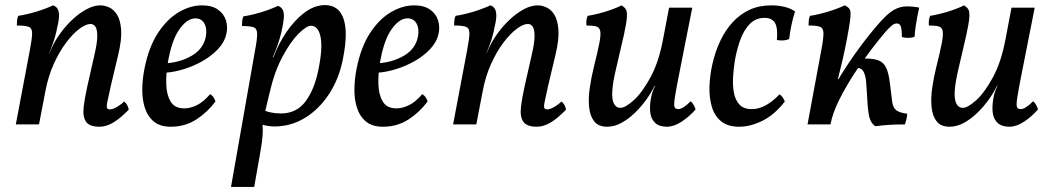

<svg xmlns="http://www.w3.org/2000/svg" viewBox="-20 -488 4124 753"><path d="M42 0 97 -291Q106 -338 106 -358Q106 -378 92 -383Q78 -388 46 -388Q46 -399 47 -409Q48 -419 52 -426Q68 -428 94.5 -434.5Q121 -441 147.5 -450.5Q174 -460 188 -467Q204 -462 209 -446Q214 -430 209 -402Q201 -359 192 -331Q183 -303 172 -278L158 -130L133 0ZM374 -467Q390 -467 408 -459Q426 -451 439 -430.5Q452 -410 455 -372Q458 -334 444 -275L415 -153Q405 -108 401 -88.5Q397 -69 400 -64Q403 -59 411 -59Q422 -59 438.5 -68.5Q455 -78 467 -90Q475 -83 479 -75.5Q483 -68 485 -58Q452 -24 424.5 -7.5Q397 9 370 9Q331 9 317.5 -10.5Q304 -30 308 -66.5Q312 -103 323 -152L350 -271Q362 -322 361.5 -348.5Q361 -375 353.5 -384.5Q346 -394 335 -394Q317 -394 291.5 -375Q266 -356 239.5 -321Q213 -286 191 -237.5Q169 -189 158 -130L150 -230L188 -311Q200 -335 220.5 -362.5Q241 -390 266.5 -413.5Q292 -437 320 -452Q348 -467 374 -467Z M650 9Q607 9 582.5 -12Q558 -33 547.5 -67Q537 -101 538 -141.5Q539 -182 547 -221Q564 -305 600 -359.5Q636 -414 681.5 -440.5Q727 -467 772 -467Q811 -467 834.5 -450.5Q858 -434 866 -408.5Q874 -383 868 -356Q861 -323 835 -295.5Q809 -268 773.5 -248Q738 -228 700 -216.5Q662 -205 630 -203L633 -240Q689 -244 733 -270Q777 -296 787 -343Q793 -374 782 -395Q771 -416 746 -416Q714 -416 683.5 -373Q653 -330 638 -241Q631 -200 632 -158.5Q633 -117 649 -90Q665 -63 703 -63Q727 -63 753 -76Q779 -89 804 -119Q812 -114 817 -107Q822 -100 825 -90Q794 -48 750 -19.5Q706 9 650 9Z M886 245 980 -289Q989 -336 988.5 -356Q988 -376 974.5 -381Q961 -386 929 -386Q929 -397 930 -407Q931 -417 935 -424Q951 -426 977.5 -432.5Q1004 -439 1030 -448.5Q1056 -458 1070 -465Q1086 -460 1091 -444.5Q1096 -429 1091 -401Q1088 -381 1083.5 -362Q1079 -343 1073 -324Q1067 -305 1059 -286L1047 -256L1006 -26Q1011 1 1010.5 29.5Q1010 58 1000 114L977 245ZM991 -5 1008 -59Q1023 -51 1042 -47Q1061 -43 1081 -43Q1143 -43 1178 -90Q1213 -137 1228 -211Q1246 -296 1237.5 -341.5Q1229 -387 1199 -387Q1182 -387 1150.5 -355.5Q1119 -324 1087.5 -265Q1056 -206 1037 -123L1018 -43L971 -50L1026 -263H1052Q1071 -314 1102.5 -361Q1134 -408 1173.5 -438Q1213 -468 1255 -468Q1280 -468 1298 -456Q1316 -444 1326 -418Q1336 -392 1336 -352.5Q1336 -313 1325 -257Q1310 -180 1271 -120Q1232 -60 1176.5 -26Q1121 8 1056 8Q1040 8 1020.5 4Q1001 0 991 -5Z M1482 9Q1439 9 1414.5 -12Q1390 -33 1379.5 -67Q1369 -101 1370 -141.5Q1371 -182 1379 -221Q1396 -305 1432 -359.5Q1468 -414 1513.5 -440.5Q1559 -467 1604 -467Q1643 -467 1666.5 -450.5Q1690 -434 1698 -408.5Q1706 -383 1700 -356Q1693 -323 1667 -295.5Q1641 -268 1605.5 -248Q1570 -228 1532 -216.5Q1494 -205 1462 -203L1465 -240Q1521 -244 1565 -270Q1609 -296 1619 -343Q1625 -374 1614 -395Q1603 -416 1578 -416Q1546 -416 1515.5 -373Q1485 -330 1470 -241Q1463 -200 1464 -158.5Q1465 -117 1481 -90Q1497 -63 1535 -63Q1559 -63 1585 -76Q1611 -89 1636 -119Q1644 -114 1649 -107Q1654 -100 1657 -90Q1626 -48 1582 -19.5Q1538 9 1482 9Z M1757 0 1812 -291Q1821 -338 1821 -358Q1821 -378 1807 -383Q1793 -388 1761 -388Q1761 -399 1762 -409Q1763 -419 1767 -426Q1783 -428 1809.5 -434.5Q1836 -441 1862.5 -450.5Q1889 -460 1903 -467Q1919 -462 1924 -446Q1929 -430 1924 -402Q1916 -359 1907 -331Q1898 -303 1887 -278L1873 -130L1848 0ZM2089 -467Q2105 -467 2123 -459Q2141 -451 2154 -430.5Q2167 -410 2170 -372Q2173 -334 2159 -275L2130 -153Q2120 -108 2116 -88.5Q2112 -69 2115 -64Q2118 -59 2126 -59Q2137 -59 2153.5 -68.5Q2170 -78 2182 -90Q2190 -83 2194 -75.5Q2198 -68 2200 -58Q2167 -24 2139.5 -7.5Q2112 9 2085 9Q2046 9 2032.5 -10.5Q2019 -30 2023 -66.5Q2027 -103 2038 -152L2065 -271Q2077 -322 2076.5 -348.5Q2076 -375 2068.5 -384.5Q2061 -394 2050 -394Q2032 -394 2006.5 -375Q1981 -356 1954.5 -321Q1928 -286 1906 -237.5Q1884 -189 1873 -130L1865 -230L1903 -311Q1915 -335 1935.5 -362.5Q1956 -390 1981.5 -413.5Q2007 -437 2035 -452Q2063 -467 2089 -467Z M2361 9Q2327 9 2310.5 -12Q2294 -33 2290.5 -67.5Q2287 -102 2293 -143.5Q2299 -185 2309 -225Q2324 -285 2330.5 -318.5Q2337 -352 2334 -366.5Q2331 -381 2318 -384.5Q2305 -388 2280 -388Q2279 -397 2280 -407.5Q2281 -418 2285 -426Q2300 -428 2326.5 -434.5Q2353 -441 2379 -450.5Q2405 -460 2418 -467Q2429 -460 2434.5 -451.5Q2440 -443 2438.5 -420Q2437 -397 2426.5 -349.5Q2416 -302 2396 -218Q2384 -168 2381.5 -133.5Q2379 -99 2387.5 -82Q2396 -65 2413 -65Q2432 -65 2465 -94.5Q2498 -124 2531 -184.5Q2564 -245 2581 -337L2604 -458H2695L2646 -210Q2632 -140 2627 -108Q2622 -76 2625.5 -68Q2629 -60 2640 -60Q2658 -60 2689 -91Q2696 -85 2700.5 -76.5Q2705 -68 2708 -59Q2684 -31 2653.5 -11Q2623 9 2596 9Q2566 9 2550 -5.5Q2534 -20 2530.5 -45Q2527 -70 2533 -103Q2535 -115 2539 -127Q2543 -139 2549 -151H2547Q2535 -126 2515.5 -98.5Q2496 -71 2471 -46.5Q2446 -22 2418 -6.5Q2390 9 2361 9Z M2879 9Q2834 9 2808 -12.5Q2782 -34 2771.5 -70Q2761 -106 2762.5 -149.5Q2764 -193 2774 -237Q2785 -286 2805 -328Q2825 -370 2853.5 -401Q2882 -432 2919.5 -449.5Q2957 -467 3005 -467Q3032 -467 3057 -461Q3082 -455 3098 -443Q3090 -418 3084 -390Q3078 -362 3075 -335Q3056 -326 3027 -331Q3031 -381 3018.5 -399.5Q3006 -418 2979 -418Q2943 -418 2919.5 -393Q2896 -368 2882.5 -329.5Q2869 -291 2862 -250Q2857 -219 2855 -185.5Q2853 -152 2858.5 -123.5Q2864 -95 2880.5 -77.5Q2897 -60 2928 -60Q2957 -60 2985 -76Q3013 -92 3037 -118Q3045 -113 3049.5 -106Q3054 -99 3058 -90Q3018 -38 2970.5 -14.5Q2923 9 2879 9Z M3147 0 3201 -291Q3210 -338 3209.5 -358Q3209 -378 3196 -383Q3183 -388 3151 -388Q3151 -399 3152 -409Q3153 -419 3157 -426Q3173 -428 3199.5 -434.5Q3226 -441 3252.5 -450.5Q3279 -460 3293 -467Q3310 -459 3314 -448Q3318 -437 3313 -402Q3309 -374 3301.5 -334.5Q3294 -295 3284.5 -253.5Q3275 -212 3265.5 -175Q3256 -138 3247 -113L3227 -87Q3234 -115 3255 -153.5Q3276 -192 3304.5 -235Q3333 -278 3363 -317.5Q3393 -357 3418 -386Q3458 -433 3483.5 -448Q3509 -463 3537 -463Q3548 -463 3563 -461.5Q3578 -460 3585 -458Q3581 -442 3577.5 -423Q3574 -404 3571 -384Q3568 -364 3567 -344Q3559 -340 3544 -339.5Q3529 -339 3517 -343Q3517 -372 3513 -384Q3509 -396 3497 -396Q3487 -396 3476.5 -387Q3466 -378 3451 -361Q3432 -339 3400 -297.5Q3368 -256 3334 -204.5Q3300 -153 3273 -100Q3246 -47 3237 0ZM3246 -162V-178H3278V-162ZM3413 7Q3394 -6 3388.5 -32.5Q3383 -59 3381 -106Q3379 -139 3377 -165Q3375 -191 3367 -206.5Q3359 -222 3340 -222L3360 -259Q3392 -259 3412 -255Q3432 -251 3443.5 -239.5Q3455 -228 3461.5 -206Q3468 -184 3472 -147Q3476 -111 3479 -89Q3482 -67 3494 -56.5Q3506 -46 3538 -42Q3537 -29 3534.5 -18.5Q3532 -8 3529 0Q3495 0 3469.5 1.5Q3444 3 3413 7Z M3704 9Q3670 9 3653.5 -12Q3637 -33 3633.5 -67.5Q3630 -102 3636 -143.5Q3642 -185 3652 -225Q3667 -285 3673.5 -318.5Q3680 -352 3677 -366.5Q3674 -381 3661 -384.5Q3648 -388 3623 -388Q3622 -397 3623 -407.5Q3624 -418 3628 -426Q3643 -428 3669.5 -434.5Q3696 -441 3722 -450.5Q3748 -460 3761 -467Q3772 -460 3777.5 -451.5Q3783 -443 3781.5 -420Q3780 -397 3769.5 -349.5Q3759 -302 3739 -218Q3727 -168 3724.5 -133.5Q3722 -99 3730.5 -82Q3739 -65 3756 -65Q3775 -65 3808 -94.5Q3841 -124 3874 -184.5Q3907 -245 3924 -337L3947 -458H4038L3989 -210Q3975 -140 3970 -108Q3965 -76 3968.5 -68Q3972 -60 3983 -60Q4001 -60 4032 -91Q4039 -85 4043.5 -76.5Q4048 -68 4051 -59Q4027 -31 3996.5 -11Q3966 9 3939 9Q3909 9 3893 -5.5Q3877 -20 3873.5 -45Q3870 -70 3876 -103Q3878 -115 3882 -127Q3886 -139 3892 -151H3890Q3878 -126 3858.5 -98.5Q3839 -71 3814 -46.5Q3789 -22 3761 -6.5Q3733 9 3704 9Z"/></svg>

Font: Vollkorn
Style: Italic
Weight: 400
Italic angle: -11°
Designer: Friedrich Althausen
Foundry: Friedrich Althausen
Version: Version 5.001